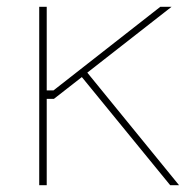

<svg xmlns="http://www.w3.org/2000/svg" viewBox="-20 -543 565 563"><path d="M95 0V-523H117V-278H137L450 -523H483L236 -330L505 0H479L220 -317L138 -253H117V0Z"/></svg>

Font: Tomorrow Thin
Style: Regular
Weight: 250
Designer: Tony de Marco, Monica Rizzolli
Foundry: Just in Type
Version: Version 2.002